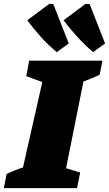

<svg xmlns="http://www.w3.org/2000/svg" viewBox="-63 -974 564 994"><path d="M-43 0 -29 -73Q-9 -83 12.5 -91.5Q34 -100 56 -107L156 -549L73 -580L88 -660H467L453 -587Q414 -568 369 -552L279 -103L352 -81L336 0ZM231 -704Q185 -742 148.5 -783Q112 -824 78 -869L192 -954L213 -953L293 -749ZM419 -704Q374 -743 337 -783.5Q300 -824 266 -869L380 -954L401 -953L481 -749Z"/></svg>

Font: Piazzolla SC Black
Style: Italic
Weight: 900
Italic angle: -11.3°
Designer: Juan Pablo del Peral
Foundry: Huerta Tipografica
Version: Version 1.330